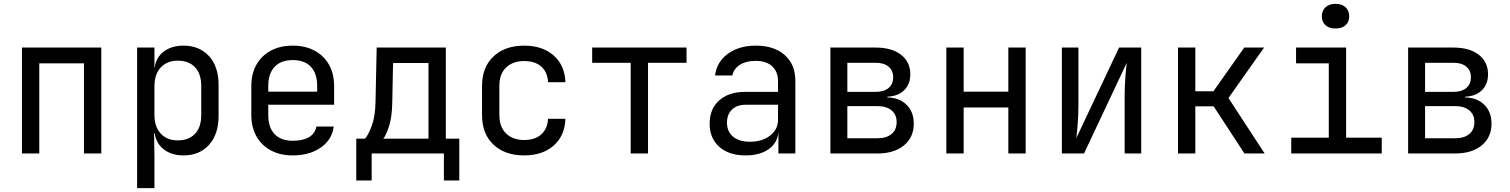

<svg xmlns="http://www.w3.org/2000/svg" viewBox="-20 -797 7840 997"><path d="M94 0V-550H506V0H416V-468H184V0Z M692 180V-550H782V-445H783Q790 -499 830.5 -529.5Q871 -560 933 -560Q1016 -560 1065.5 -505.5Q1115 -451 1115 -356V-195Q1115 -100 1065.5 -45Q1016 10 933 10Q871 10 831 -21Q791 -52 783 -105H780L782 20V180ZM903 -68Q960 -68 992.5 -102Q1025 -136 1025 -200V-350Q1025 -414 992.5 -448Q960 -482 903 -482Q848 -482 815 -447Q782 -412 782 -350V-200Q782 -138 815 -103Q848 -68 903 -68Z M1500 10Q1435 10 1386.5 -16Q1338 -42 1311.5 -89.5Q1285 -137 1285 -200V-350Q1285 -414 1311.5 -461Q1338 -508 1386.5 -534Q1435 -560 1500 -560Q1565 -560 1613.5 -534Q1662 -508 1688.5 -461Q1715 -414 1715 -350V-253H1373V-200Q1373 -135 1406 -100.5Q1439 -66 1500 -66Q1552 -66 1584 -84.5Q1616 -103 1623 -140H1713Q1704 -71 1645.5 -30.5Q1587 10 1500 10ZM1373 -321H1627V-350Q1627 -415 1594.5 -450Q1562 -485 1500 -485Q1439 -485 1406 -450Q1373 -415 1373 -350Z M1830 140V-77H1875Q1892 -94 1910.5 -144Q1929 -194 1930 -271L1936 -550H2295V-77H2365V140H2285V0H1910V140ZM1970 -77H2205V-470H2021L2017 -269Q2016 -190 2000 -141Q1984 -92 1970 -77Z M2702 10Q2602 10 2542.5 -46Q2483 -102 2483 -200V-350Q2483 -448 2542.5 -504Q2602 -560 2702 -560Q2797 -560 2855 -509Q2913 -458 2916 -370H2826Q2823 -423 2790.5 -451.5Q2758 -480 2702 -480Q2643 -480 2608 -446.5Q2573 -413 2573 -351V-200Q2573 -138 2608 -104Q2643 -70 2702 -70Q2758 -70 2790.5 -99Q2823 -128 2826 -180H2916Q2913 -92 2855 -41Q2797 10 2702 10Z M3255 0V-471H3055V-550H3545V-471H3345V0Z M3852 10Q3765 10 3715 -34.5Q3665 -79 3665 -155Q3665 -232 3715 -276Q3765 -320 3850 -320H4020V-375Q4020 -425 3989.5 -453Q3959 -481 3903 -481Q3854 -481 3822 -460.5Q3790 -440 3783 -405H3693Q3702 -476 3760 -518Q3818 -560 3905 -560Q4000 -560 4055 -511Q4110 -462 4110 -378V0H4022V-105H4021Q4015 -52 3969.5 -21Q3924 10 3852 10ZM3874 -61Q3938 -61 3979 -93Q4020 -125 4020 -175V-253H3852Q3807 -253 3781 -228Q3755 -203 3755 -160Q3755 -114 3786.5 -87.5Q3818 -61 3874 -61Z M4292 0V-550H4528Q4611 -550 4659 -512.5Q4707 -475 4707 -411Q4707 -360 4675 -328.5Q4643 -297 4588 -295V-291Q4650 -290 4687.5 -253Q4725 -216 4725 -155Q4725 -84 4674 -42Q4623 0 4536 0ZM4380 -320H4528Q4570 -320 4594 -340Q4618 -360 4618 -396Q4618 -431 4594 -451Q4570 -471 4528 -471H4380ZM4380 -79H4536Q4583 -79 4609.5 -101Q4636 -123 4636 -163Q4636 -202 4609.5 -224Q4583 -246 4536 -246H4380Z M4894 0V-550H4984V-321H5216V-550H5306V0H5216V-239H4984V0Z M5494 0V-550H5580V-250Q5580 -207 5576.5 -158Q5573 -109 5569 -80L5791 -550H5906V0H5820V-300Q5820 -344 5823.5 -393Q5827 -442 5831 -471L5609 0Z M6097 0V-550H6187V-323H6281L6441 -550H6544L6359 -288L6547 0H6442L6282 -245H6187V0Z M6685 0V-82H6880V-468H6710V-550H6970V-82H7155V0ZM6915 -649Q6882 -649 6863 -666Q6844 -683 6844 -712Q6844 -742 6863 -759.5Q6882 -777 6915 -777Q6948 -777 6967 -759.5Q6986 -742 6986 -712Q6986 -683 6967 -666Q6948 -649 6915 -649Z M7292 0V-550H7528Q7611 -550 7659 -512.5Q7707 -475 7707 -411Q7707 -360 7675 -328.5Q7643 -297 7588 -295V-291Q7650 -290 7687.5 -253Q7725 -216 7725 -155Q7725 -84 7674 -42Q7623 0 7536 0ZM7380 -320H7528Q7570 -320 7594 -340Q7618 -360 7618 -396Q7618 -431 7594 -451Q7570 -471 7528 -471H7380ZM7380 -79H7536Q7583 -79 7609.5 -101Q7636 -123 7636 -163Q7636 -202 7609.5 -224Q7583 -246 7536 -246H7380Z"/></svg>

Font: Liga JetBrainsMono Nerd Font
Style: Regular
Weight: 400
Designer: Philipp Nurullin, Konstantin Bulenkov
Foundry: JetBrains
Version: Version 2.225; ttfautohint (v1.8.3)